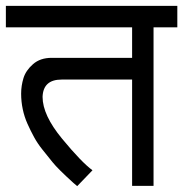

<svg xmlns="http://www.w3.org/2000/svg" viewBox="-30 -633 624 654"><path d="M146 -436H420V-540H-10V-613H574V-540H493V0H420V-362H180Q117 -362 115 -303Q115 -241 181.5 -160.5Q248 -80 285 -53L233 1L220 -10Q167 -58 149 -80.5Q131 -103 114.5 -123.5Q98 -144 86 -166Q74 -188 63.5 -211.5Q53 -235 47.5 -261Q42 -287 42 -314Q42 -341 50 -367Q58 -393 82.5 -414.5Q107 -436 146 -436Z"/></svg>

Font: Autonym
Style: Regular
Weight: 500
Version: Version 1.0.20131126